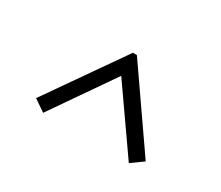

<svg xmlns="http://www.w3.org/2000/svg" viewBox="-63 -748 625 543"><g transform="rotate(30 249.5 -476.0)"><path d="M247 -541 108 -340 70 -366 243 -614H256L428 -366L389 -338Z"/></g></svg>

Font: Bellota Light
Style: Regular
Weight: 300
Designer: Kemie Guaida
Foundry: Kemie Guaida
Version: Version 4.001